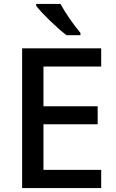

<svg xmlns="http://www.w3.org/2000/svg" viewBox="-20 -961 595 981"><path d="M289 -941H165V-931C193 -894 272 -817 320 -781H391V-793C359 -830 313 -896 289 -941ZM497 0V-93H202V-326H479V-418H202V-621H497V-714H93V0Z"/></svg>

Font: Noto Sans Lao UI Med
Style: Regular
Weight: 500
Designer: Monotype Design Team
Foundry: Monotype Imaging Inc.
Version: Version 2.000